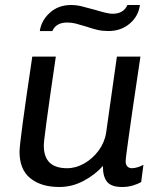

<svg xmlns="http://www.w3.org/2000/svg" viewBox="-20 -737 657 767"><path d="M155 -155Q155 -65 248 -65Q283 -65 316.5 -84Q350 -103 374 -135.5Q398 -168 404 -207L447 -511H541L510 -302Q503 -252 492.5 -178.5Q482 -105 482 -92Q482 -79 489 -72Q496 -65 506 -65Q517 -65 530.5 -69Q544 -73 553 -79L544 -10Q531 -2 511 4Q491 10 467 10Q425 10 408 -10.5Q391 -31 391 -74Q360 -39 314 -14.5Q268 10 217 10Q144 10 101 -25Q58 -60 58 -131Q58 -170 109 -511H203Q154 -178 155 -155ZM413 -613Q390 -613 370 -617.5Q350 -622 324 -631Q298 -639 282 -643Q266 -647 248 -647Q204 -647 189 -613H139Q145 -655 179 -686Q213 -717 264 -717Q285 -717 305.5 -712Q326 -707 362 -697Q411 -682 429 -682Q474 -682 489 -717H539Q533 -672 498 -642.5Q463 -613 413 -613Z"/></svg>

Font: Chivo
Style: Italic
Weight: 400
Italic angle: -8.05°
Designer: Hector Gatti
Foundry: Omnibus-Type
Version: Version 1.007